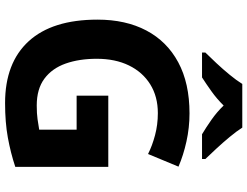

<svg xmlns="http://www.w3.org/2000/svg" viewBox="-130 -844 984 764"><g transform="rotate(90 362.0 -462.0)"><path d="M360.8 -400.9H644V-30.8Q587.9 -12.2 527.3 -1.2Q466.8 9.8 390.1 9.8Q230 9.8 144 -84.2Q58.1 -178.2 58.1 -357.9Q58.1 -470.2 101.3 -552.2Q144.5 -634.3 227.8 -679.2Q311 -724.1 431.2 -724.1Q487.8 -724.1 543 -711.9Q598.1 -699.7 643.1 -680.2L592.8 -559.1Q560.1 -575.7 518.1 -586.9Q476.1 -598.1 430.2 -598.1Q364.3 -598.1 315.7 -567.9Q267.1 -537.6 240.5 -483.2Q213.9 -428.7 213.9 -355Q213.9 -285.2 232.9 -231.2Q252 -177.2 293 -146.7Q334 -116.2 399.9 -116.2Q432.1 -116.2 454.3 -119.4Q476.6 -122.6 496.1 -126V-274.9H360.8ZM487.8 -934.1Q502 -911.6 524.7 -884.3Q547.4 -856.9 571.3 -831.1Q595.2 -805.2 612.8 -787.1V-773.9H514.2Q487.8 -789.6 456.8 -811.3Q425.8 -833 399.9 -859.9Q373.5 -833 343.8 -811.8Q314 -790.5 288.1 -773.9H189V-787.1Q207.5 -805.7 231.4 -831.3Q255.4 -856.9 277.8 -884.3Q300.3 -911.6 314 -934.1Z"/></g></svg>

Font: Open Sans
Style: Bold
Weight: 700
Designer: Monotype Design Team
Foundry: Monotype Imaging Inc.
Version: Version 3.000; ttfautohint (v1.8.4)